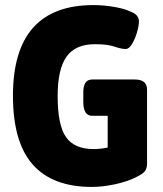

<svg xmlns="http://www.w3.org/2000/svg" viewBox="-20 -728 641 756"><path d="M341 8Q187 8 109 -80Q31 -168 31 -351Q31 -708 348 -708Q389 -708 431.5 -700.5Q474 -693 497 -681Q527 -669 527 -644Q527 -627 519.5 -601Q512 -575 500 -555Q488 -535 475 -535Q458 -535 430.5 -544.5Q403 -554 354 -554Q277 -554 242 -505Q207 -456 207 -350Q207 -235 240 -188Q273 -141 349 -141Q375 -141 404 -147V-272H343Q308 -272 308 -327V-365Q308 -415 343 -415H511Q559 -415 559 -375V-84Q559 -65 550.5 -54Q542 -43 517 -31Q485 -14 435.5 -3Q386 8 341 8Z"/></svg>

Font: Asap Semi Condensed ExtraBold
Style: Regular
Weight: 800
Width: 4
Designer: Pablo Cosgaya
Foundry: Omnibus-Type
Version: Version 3.001; ttfautohint (v1.8.4.7-5d5b)